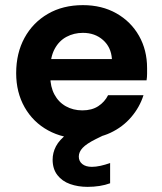

<svg xmlns="http://www.w3.org/2000/svg" viewBox="-20 -528 631 748"><path d="M302 12Q226 12 167.5 -20Q109 -52 76 -110Q43 -168 43 -243Q43 -321 75.5 -380.5Q108 -440 166.5 -474Q225 -508 303 -508Q377 -508 433.5 -476Q490 -444 521.5 -388.5Q553 -333 553 -263Q553 -253 553 -240.5Q553 -228 551 -215H140V-298H416Q413 -344 381.5 -372Q350 -400 303 -400Q268 -400 239 -384.5Q210 -369 193 -337.5Q176 -306 176 -259V-230Q176 -190 192 -160Q208 -130 236.5 -114Q265 -98 301 -98Q338 -98 363 -114.5Q388 -131 401 -157H539Q524 -110 491 -71.5Q458 -33 410 -10.5Q362 12 302 12ZM321 200Q284 200 253 189Q222 178 203.5 154Q185 130 185 94Q185 67 198 42Q211 17 242.5 -7Q274 -31 329 -54L374 -74L404 -11L353 14Q317 32 302 48Q287 64 287 82Q287 100 300.5 111Q314 122 338 122Q353 122 371.5 118Q390 114 409 107V186Q390 193 367.5 196.5Q345 200 321 200Z"/></svg>

Font: DM Sans 28pt
Style: Bold
Weight: 700
Version: Version 4.004;gftools[0.9.30]